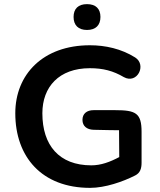

<svg xmlns="http://www.w3.org/2000/svg" viewBox="-20 -899 776 929"><path d="M416 10C489 10 575 -20 634 -50C658 -62 665 -83 665 -112V-261C665 -352 637 -366 537 -366H433C400 -366 379 -349 379 -319C379 -289 400 -272 433 -271C504 -269 544 -269 556 -269L557 -139C512 -115 468 -99 422 -99C266 -99 185 -196 185 -351C185 -478 265 -569 415 -569C479 -569 528 -556 579 -526C644 -490 691 -585 634 -621C567 -663 490 -680 415 -680C188 -680 54 -539 54 -351C54 -140 182 10 416 10ZM401 -754C443 -754 466 -777 466 -817C466 -857 443 -879 401 -879C359 -879 336 -857 336 -817C336 -777 359 -754 401 -754Z"/></svg>

Font: SN Pro SemiBold
Style: Regular
Weight: 600
Designer: Tobias Whetton
Foundry: Supernotes
Version: Version 1.003;Glyphs 3.3 (3324)